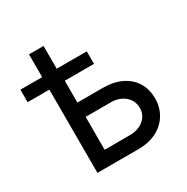

<svg xmlns="http://www.w3.org/2000/svg" viewBox="-155 -812 925 948"><g transform="rotate(-30 307.5 -338.0)"><path d="M9.8 -474.6V-545.9H388.2V-474.6ZM133.8 -545.9V-675.8H216.8V-545.9ZM208 -350.1H364.7Q429.2 -350.1 473.9 -327.6Q518.6 -305.2 541.5 -266.1Q564.5 -227.1 564.5 -176.8Q564.5 -127.4 541.3 -87.4Q518.1 -47.4 473.6 -23.7Q429.2 0 364.7 0H133.8V-545.9H221.7V-81.1H364.7Q413.1 -81.1 444.3 -106.7Q475.6 -132.3 475.6 -172.9Q475.6 -215.3 444.3 -241.9Q413.1 -268.6 364.7 -268.6H208Z"/></g></svg>

Font: Inter Variable LoSnoCo
Style: Regular
Weight: 400
Designer: Rasmus Andersson
Foundry: rsms
Version: Version 4.000;git-a52131595; featfreeze: case,dlig,ss01,ss02